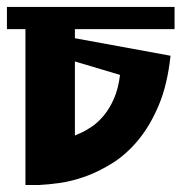

<svg xmlns="http://www.w3.org/2000/svg" viewBox="-23 -564 526 557"><path d="M483.4 -479.5H194.3V-453.1L471.7 -402.3Q462.9 -319.3 438 -259.8Q413.1 -200.2 378.9 -158.7Q344.7 -117.2 304.7 -91.8Q264.6 -66.4 225.1 -52.2Q185.5 -38.1 149.9 -33.2Q114.3 -28.3 89.8 -27.3H50.8V-479.5H-2.9V-543.9H483.4ZM325.2 -346.7 194.3 -385.7V-170.9L211.9 -178.7Q225.6 -184.6 243.7 -196.8Q261.7 -209 278.3 -229Q294.9 -249 307.6 -277.8Q320.3 -306.6 325.2 -346.7Z"/></svg>

Font: Shorif Bongobondhu ANSI V2
Style: Regular
Weight: 400
Designer: Shorif Uddin Shishir, Shorif art & Design, e-mail : shorifart@gmail.com, facebook : Shorif2001
Foundry: Lipighor Font Foundry
Version: Designed By Shorif Uddin Shishir | Build By Niladri Shekhar 